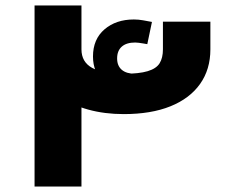

<svg xmlns="http://www.w3.org/2000/svg" viewBox="-20 -680 820 700"><path d="M431 -264Q361 -264 301.5 -280.5Q242 -297 198 -327.5Q154 -358 130 -402Q106 -446 106 -500V-660H277V-500Q277 -454 316 -432.5Q355 -411 431 -411Q487 -411 518.5 -420.5Q550 -430 562 -449.5Q574 -469 574 -500V-601H747V-500Q747 -427 709.5 -374Q672 -321 601.5 -292.5Q531 -264 431 -264ZM106 0V-660H277V0ZM460 -343Q397 -345 358 -380.5Q319 -416 319 -474Q319 -537 361 -573Q403 -609 468 -609Q485 -609 501.5 -606Q518 -603 534 -600L517 -519Q511 -520 502.5 -521.5Q494 -523 486 -524Q478 -525 473 -525Q441 -525 424 -510Q407 -495 407 -467Q407 -440 424 -425.5Q441 -411 473 -411Z"/></svg>

Font: Cairo Play Black
Style: Regular
Weight: 900
Version: Version 3.119